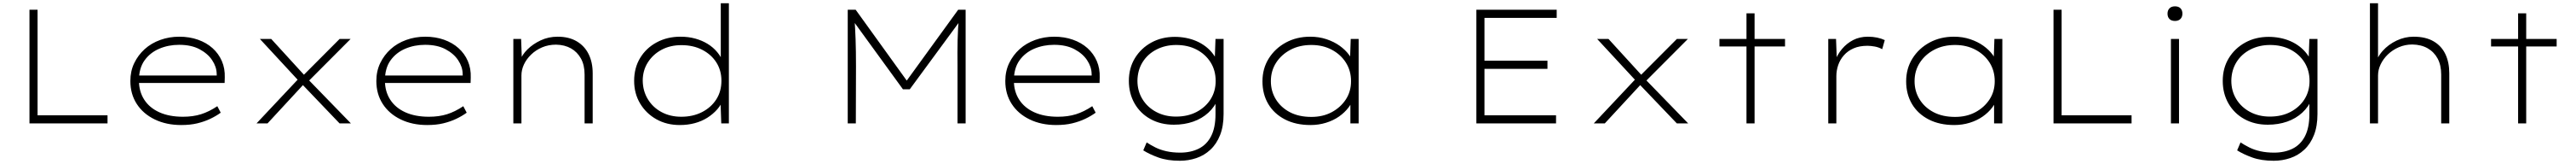

<svg xmlns="http://www.w3.org/2000/svg" viewBox="-20 -760 15907 1010"><path d="M162 0V-700H212V-50H644V0Z M1099 10Q1007 10 935.5 -24.5Q864 -59 824.5 -120Q785 -181 785 -261Q785 -322 809 -371.5Q833 -421 873.5 -457.5Q914 -494 969.5 -514Q1025 -534 1087 -534Q1150 -534 1202.5 -515.5Q1255 -497 1292.5 -463.5Q1330 -430 1350 -384Q1370 -338 1368 -282L1367 -249H826V-295H1340L1319 -283L1318 -307Q1317 -349 1290 -389.5Q1263 -430 1212 -457Q1161 -484 1086 -484Q1020 -484 963.5 -460Q907 -436 872.5 -388Q838 -340 838 -264Q838 -197 870.5 -146.5Q903 -96 964 -68.5Q1025 -41 1110 -41Q1172 -41 1221.5 -56.5Q1271 -72 1322 -106L1343 -66Q1314 -45 1278 -28Q1242 -11 1198.5 -0.5Q1155 10 1099 10Z M2077 0 1838 -249 1832 -254 1585 -520H1655L1875 -280L1878 -276L2147 0ZM1564 0 1830 -282 1862 -248 1632 0ZM1881 -256 1847 -290 2077 -520H2145Z M2618 10Q2526 10 2454.5 -24.5Q2383 -59 2343.5 -120Q2304 -181 2304 -261Q2304 -322 2328 -371.5Q2352 -421 2392.5 -457.5Q2433 -494 2488.5 -514Q2544 -534 2606 -534Q2669 -534 2721.5 -515.5Q2774 -497 2811.5 -463.5Q2849 -430 2869 -384Q2889 -338 2887 -282L2886 -249H2345V-295H2859L2838 -283L2837 -307Q2836 -349 2809 -389.5Q2782 -430 2731 -457Q2680 -484 2605 -484Q2539 -484 2482.5 -460Q2426 -436 2391.5 -388Q2357 -340 2357 -264Q2357 -197 2389.5 -146.5Q2422 -96 2483 -68.5Q2544 -41 2629 -41Q2691 -41 2740.5 -56.5Q2790 -72 2841 -106L2862 -66Q2833 -45 2797 -28Q2761 -11 2717.5 -0.5Q2674 10 2618 10Z M3150 0V-520H3198L3203 -384L3191 -386Q3204 -423 3237.5 -456Q3271 -489 3319 -511.5Q3367 -534 3424 -534Q3493 -534 3541.5 -505.5Q3590 -477 3615 -426.5Q3640 -376 3640 -309V0H3590V-301Q3590 -359 3567.5 -399.5Q3545 -440 3506 -462Q3467 -484 3414 -485Q3367 -485 3328 -468.5Q3289 -452 3260 -424Q3231 -396 3215.5 -363Q3200 -330 3200 -295V0H3176Q3171 0 3165 0Q3159 0 3150 0Z M4178 10Q4097 10 4033.5 -25.5Q3970 -61 3933 -122.5Q3896 -184 3896 -262Q3896 -342 3933 -403Q3970 -464 4035 -499Q4100 -534 4182 -534Q4231 -534 4273 -522.5Q4315 -511 4349.5 -490Q4384 -469 4409.5 -438.5Q4435 -408 4450 -369L4431 -384V-740H4481V0H4434L4429 -144L4449 -156Q4436 -117 4409.5 -87Q4383 -57 4348 -35Q4313 -13 4270 -1.5Q4227 10 4178 10ZM4187 -41Q4259 -41 4315 -69.5Q4371 -98 4403 -147.5Q4435 -197 4435 -263Q4435 -326 4404 -375Q4373 -424 4317 -453Q4261 -482 4188 -482Q4119 -482 4065.5 -453.5Q4012 -425 3980.5 -375.5Q3949 -326 3949 -263Q3950 -199 3981 -148.5Q4012 -98 4065.5 -69.5Q4119 -41 4187 -41Z M5215 0V-700H5264L5590 -249L5568 -248L5897 -700H5943V0H5893V-352Q5892 -441 5893.5 -513Q5895 -585 5902 -657L5915 -640L5598 -210H5556L5244 -638L5256 -657Q5261 -589 5263.5 -518Q5266 -447 5266 -352L5265 0Z M6502 10Q6410 10 6338.5 -24.5Q6267 -59 6227.5 -120Q6188 -181 6188 -261Q6188 -322 6212 -371.5Q6236 -421 6276.5 -457.5Q6317 -494 6372.5 -514Q6428 -534 6490 -534Q6553 -534 6605.5 -515.5Q6658 -497 6695.5 -463.5Q6733 -430 6753 -384Q6773 -338 6771 -282L6770 -249H6229V-295H6743L6722 -283L6721 -307Q6720 -349 6693 -389.5Q6666 -430 6615 -457Q6564 -484 6489 -484Q6423 -484 6366.5 -460Q6310 -436 6275.5 -388Q6241 -340 6241 -264Q6241 -197 6273.5 -146.5Q6306 -96 6367 -68.5Q6428 -41 6513 -41Q6575 -41 6624.5 -56.5Q6674 -72 6725 -106L6746 -66Q6717 -45 6681 -28Q6645 -11 6601.5 -0.5Q6558 10 6502 10Z M7266 230Q7189 230 7133.5 210Q7078 190 7040 166L7061 117Q7085 133 7115 148Q7145 163 7183.5 171.5Q7222 180 7268 180Q7333 180 7382.5 155.5Q7432 131 7459 78.5Q7486 26 7486 -56V-141L7502 -152Q7482 -103 7442.5 -66.5Q7403 -30 7348.5 -11Q7294 8 7229 8Q7148 8 7085 -26.5Q7022 -61 6986.5 -122.5Q6951 -184 6951 -262Q6951 -341 6988.5 -402Q7026 -463 7090 -498Q7154 -533 7235 -533Q7269 -533 7303.5 -526.5Q7338 -520 7369 -506.5Q7400 -493 7426 -473Q7452 -453 7471.5 -427Q7491 -401 7503 -368L7481 -380L7486 -520H7536V-58Q7536 17 7514.5 71.5Q7493 126 7455 161.5Q7417 197 7368 213.5Q7319 230 7266 230ZM7242 -42Q7315 -42 7370 -71Q7425 -100 7456 -149Q7487 -198 7487 -261Q7487 -327 7455.5 -376.5Q7424 -426 7369.5 -454.5Q7315 -483 7243 -483Q7176 -483 7121.5 -455Q7067 -427 7036 -377.5Q7005 -328 7004 -263Q7004 -200 7034.5 -150Q7065 -100 7119 -71Q7173 -42 7242 -42Z M8073 10Q7982 10 7915 -24.5Q7848 -59 7812 -119.5Q7776 -180 7776 -259Q7776 -338 7815 -400Q7854 -462 7920.5 -498Q7987 -534 8071 -534Q8125 -534 8171.5 -518.5Q8218 -503 8253 -478Q8288 -453 8310.5 -422.5Q8333 -392 8340 -361L8316 -371L8321 -520H8370V0H8319V-143L8338 -165Q8332 -130 8308 -98.5Q8284 -67 8249 -42.5Q8214 -18 8168.5 -4Q8123 10 8073 10ZM8078 -40Q8149 -40 8203.5 -69Q8258 -98 8290.5 -147Q8323 -196 8323 -260Q8323 -324 8291.5 -374Q8260 -424 8204.5 -453.5Q8149 -483 8078 -483Q8005 -483 7949 -453.5Q7893 -424 7860.5 -374Q7828 -324 7828 -260Q7828 -198 7859 -148Q7890 -98 7945.5 -69Q8001 -40 8078 -40Z M9097 0V-700H9593V-650H9147V-50H9589V0ZM9122 -336V-386H9536V-336Z M10335 0 10096 -249 10090 -254 9843 -520H9913L10133 -280L10136 -276L10405 0ZM9822 0 10088 -282 10120 -248 9890 0ZM10139 -256 10105 -290 10335 -520H10403Z M10765 0V-678H10815V0ZM10598 -474V-520H11003V-474Z M11270 0V-520H11318L11323 -387L11310 -379Q11325 -423 11354.5 -458Q11384 -493 11424 -513.5Q11464 -534 11515 -534Q11545 -534 11571.5 -528.5Q11598 -523 11619 -513L11603 -457Q11582 -469 11557 -473.5Q11532 -478 11512 -478Q11463 -478 11427 -462.5Q11391 -447 11367 -420Q11343 -393 11331.5 -359.5Q11320 -326 11320 -291V0Z M12048 10Q11957 10 11890 -24.5Q11823 -59 11787 -119.5Q11751 -180 11751 -259Q11751 -338 11790 -400Q11829 -462 11895.5 -498Q11962 -534 12046 -534Q12100 -534 12146.5 -518.5Q12193 -503 12228 -478Q12263 -453 12285.5 -422.5Q12308 -392 12315 -361L12291 -371L12296 -520H12345V0H12294V-143L12313 -165Q12307 -130 12283 -98.5Q12259 -67 12224 -42.5Q12189 -18 12143.5 -4Q12098 10 12048 10ZM12053 -40Q12124 -40 12178.5 -69Q12233 -98 12265.5 -147Q12298 -196 12298 -260Q12298 -324 12266.5 -374Q12235 -424 12179.5 -453.5Q12124 -483 12053 -483Q11980 -483 11924 -453.5Q11868 -424 11835.5 -374Q11803 -324 11803 -260Q11803 -198 11834 -148Q11865 -98 11920.5 -69Q11976 -40 12053 -40Z M12661 0V-700H12711V-50H13143V0Z M13386 0V-520H13436V0ZM13411 -631Q13389 -631 13377 -643Q13365 -655 13365 -676Q13365 -696 13377 -708.5Q13389 -721 13411 -721Q13433 -721 13445 -709Q13457 -697 13457 -676Q13457 -656 13445 -643.5Q13433 -631 13411 -631Z M14021 230Q13944 230 13888.5 210Q13833 190 13795 166L13816 117Q13840 133 13870 148Q13900 163 13938.5 171.5Q13977 180 14023 180Q14088 180 14137.5 155.5Q14187 131 14214 78.5Q14241 26 14241 -56V-141L14257 -152Q14237 -103 14197.5 -66.5Q14158 -30 14103.5 -11Q14049 8 13984 8Q13903 8 13840 -26.5Q13777 -61 13741.5 -122.5Q13706 -184 13706 -262Q13706 -341 13743.5 -402Q13781 -463 13845 -498Q13909 -533 13990 -533Q14024 -533 14058.5 -526.5Q14093 -520 14124 -506.5Q14155 -493 14181 -473Q14207 -453 14226.5 -427Q14246 -401 14258 -368L14236 -380L14241 -520H14291V-58Q14291 17 14269.5 71.5Q14248 126 14210 161.5Q14172 197 14123 213.5Q14074 230 14021 230ZM13997 -42Q14070 -42 14125 -71Q14180 -100 14211 -149Q14242 -198 14242 -261Q14242 -327 14210.5 -376.5Q14179 -426 14124.5 -454.5Q14070 -483 13998 -483Q13931 -483 13876.5 -455Q13822 -427 13791 -377.5Q13760 -328 13759 -263Q13759 -200 13789.5 -150Q13820 -100 13874 -71Q13928 -42 13997 -42Z M14615 0V-740H14665V-374L14647 -357Q14658 -407 14693.5 -446.5Q14729 -486 14779.5 -510Q14830 -534 14885 -534Q14959 -534 15008 -505.5Q15057 -477 15081 -426.5Q15105 -376 15105 -309V0H15055V-301Q15055 -359 15033 -399.5Q15011 -440 14971.5 -462.5Q14932 -485 14877 -486Q14832 -486 14793 -469Q14754 -452 14725.5 -424.5Q14697 -397 14681 -363.5Q14665 -330 14665 -295V0H14640Q14630 0 14624 0Q14618 0 14615 0Z M15530 0V-678H15580V0ZM15363 -474V-520H15768V-474Z"/></svg>

Font: Lexend Mega ExtraLight
Style: Regular
Weight: 250
Version: Version 1.007